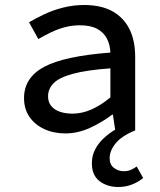

<svg xmlns="http://www.w3.org/2000/svg" viewBox="-20 -521 640 767"><path d="M453 226Q408 226 377.5 202.5Q347 179 347 131Q347 101 360 76Q373 51 394.5 31Q416 11 440 -3L431 -63H428Q389 -33 340 -10.5Q291 12 241 12Q194 12 156.5 -5.5Q119 -23 97.5 -54.5Q76 -86 76 -129Q76 -211 156.5 -254Q237 -297 421 -311Q420 -341 407.5 -366Q395 -391 368.5 -405.5Q342 -420 299 -420Q269 -420 240 -412.5Q211 -405 184 -392Q157 -379 133 -365L96 -432Q123 -448 158 -464.5Q193 -481 233.5 -491Q274 -501 316 -501Q384 -501 429 -476Q474 -451 497 -405Q520 -359 520 -294V0Q466 22 442 51.5Q418 81 418 111Q418 137 435.5 150Q453 163 475 163Q491 163 504 157Q517 151 526 144L552 190Q533 206 507.5 216Q482 226 453 226ZM269 -67Q308 -67 346 -84Q384 -101 421 -132V-248Q325 -241 270.5 -226Q216 -211 194 -188.5Q172 -166 172 -136Q172 -112 185.5 -96.5Q199 -81 221 -74Q243 -67 269 -67Z"/></svg>

Font: Source Code Pro ExtraLight Medium
Style: Regular
Weight: 500
Monospace: yes
Version: Version 1.018;hotconv 1.0.116;makeotfexe 2.5.65601